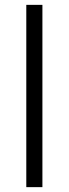

<svg xmlns="http://www.w3.org/2000/svg" viewBox="-20 -770 283 790"><path d="M88.2 0V-750H154.5V0Z"/></svg>

Font: Spartan
Style: Regular
Weight: 400
Designer: Matt Bailey, Mirko Velimirovic
Foundry: Matt Bailey
Version: Version 1.005